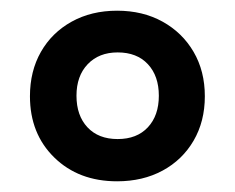

<svg xmlns="http://www.w3.org/2000/svg" viewBox="-20 -746 440 359"><path d="M199 -407Q127 -407 81.5 -451.5Q36 -496 36 -566Q36 -613 56.5 -649Q77 -685 114 -705.5Q151 -726 199 -726Q247 -726 284 -705.5Q321 -685 342 -649Q363 -613 363 -566Q363 -519 342 -483Q321 -447 284 -427Q247 -407 199 -407ZM200 -486Q236 -486 256.5 -508Q277 -530 277 -567Q277 -604 256.5 -626Q236 -648 200 -648Q165 -648 144 -626Q123 -604 123 -567Q123 -530 143.5 -508Q164 -486 200 -486Z"/></svg>

Font: Noto Serif Khmer ExtraBold
Style: Regular
Weight: 800
Version: Version 2.003